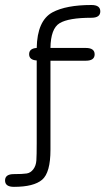

<svg xmlns="http://www.w3.org/2000/svg" viewBox="-68 -641 419 764"><path d="M132.8 -44.9Q132.8 45.9 99.6 74.2Q66.4 102.5 -12.7 102.5Q-47.9 102.5 -47.9 77.1Q-47.9 51.8 -12.7 51.8Q22.5 51.8 38.1 49.3Q53.7 46.9 64.5 32.7Q75.2 18.6 76.7 -2.4Q78.1 -23.4 78.1 -71.3V-400.4Q47.9 -402.3 47.9 -425.3Q47.9 -448.2 78.1 -450.2Q80.1 -558.6 140.6 -591.8Q195.3 -621.1 295.9 -621.1Q331.1 -621.1 331.1 -595.7Q331.1 -570.3 295.9 -570.3Q205.1 -570.3 169.4 -548.8Q133.8 -527.3 132.8 -450.2H273.4Q308.6 -450.2 308.6 -424.8Q308.6 -399.4 273.4 -399.4H132.8Z"/></svg>

Font: Jura
Style: Book
Weight: 400
Version: Version 2.5